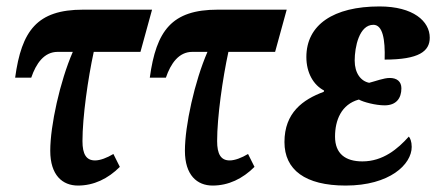

<svg xmlns="http://www.w3.org/2000/svg" viewBox="-20 -566 1354 596"><path d="M222 10C271 10 315 -11 352 -48L332 -88C312 -76 291 -68 275 -68C248 -68 236 -87 236 -128C236 -203 253 -322 271 -405H416L452 -536H238C95 -536 47 -471 27 -325H77C92 -369 117 -405 159 -405H206C166 -313 136 -176 136 -98C136 -22 174 10 222 10Z M640 10C689 10 733 -11 770 -48L750 -88C730 -76 709 -68 693 -68C666 -68 654 -87 654 -128C654 -203 671 -322 689 -405H834L870 -536H656C513 -536 465 -471 445 -325H495C510 -369 535 -405 577 -405H624C584 -313 554 -176 554 -98C554 -22 592 10 640 10Z M1053 10C1190 10 1258 -56 1258 -110C1258 -127 1253 -138 1249 -142C1215 -104 1169 -65 1105 -65C1052 -65 1020 -89 1020 -142C1020 -192 1039 -242 1094 -257C1108 -249 1146 -239 1174 -239C1210 -239 1226 -261 1226 -292C1226 -313 1212 -324 1190 -324C1171 -324 1146 -314 1126 -309C1100 -314 1081 -339 1081 -378C1081 -420 1095 -489 1139 -489C1168 -489 1176 -444 1174 -381C1281 -381 1314 -407 1314 -449C1314 -500 1263 -546 1158 -546C1015 -546 931 -489 931 -389C931 -340 953 -302 986 -285L985 -281C920 -257 863 -216 863 -125C863 -39 927 10 1053 10Z"/></svg>

Font: Noto Serif Condensed Extra
Style: Italic
Weight: 800
Width: 3
Italic angle: -12°
Designer: Monotype Design Team
Foundry: Monotype Imaging Inc.
Version: Version 1.901